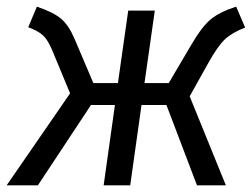

<svg xmlns="http://www.w3.org/2000/svg" viewBox="-35 -558 758 578"><path d="M703 -475Q664 -460 642.5 -440Q621 -420 593 -370L536 -268L645 0H558L466 -242H391L357 0H277L311 -242H239L79 0H-15L176 -277L122 -407Q109 -438 94.5 -451.5Q80 -465 50 -476L76 -538Q126 -521 149 -501.5Q172 -482 189 -442L246 -308H320L351 -526H431L400 -308H473L539 -420Q572 -477 599 -499.5Q626 -522 676 -538Z"/></svg>

Font: FiraGO Book
Style: Italic
Weight: 350
Italic angle: -8°
Designer: bBox Type GmbH
Foundry: bBox Type GmbH
Version: Version 1.001